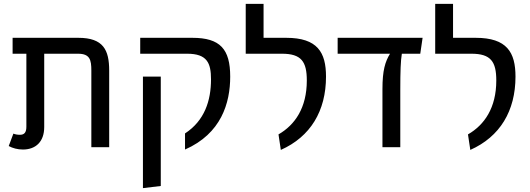

<svg xmlns="http://www.w3.org/2000/svg" viewBox="-20 -759 2733 990"><path d="M25 -6C45 5 71 12 98 12C165 12 208 -29 208 -104V-482H382C444 -482 451 -450 451 -395V0H543V-395C543 -501 513 -564 384 -564H45V-482H116V-106C116 -78 107 -64 83 -64C70 -64 59 -66 49 -70Z M703 -482H945C1048 -482 1068 -434 1068 -350C1068 -240 1035 -137 934 -71V12C1121 -70 1167 -228 1167 -364C1167 -506 1115 -564 972 -564H703ZM809 200V-364H717V211Z M1247 -482H1434C1534 -482 1562 -441 1562 -344C1562 -203 1501 -115 1416 -66L1428 14C1581 -54 1661 -187 1661 -364C1661 -489 1617 -564 1456 -564H1339V-739H1247Z M1721 -482H1991C1966 -441 1952 -396 1952 -300V0H2044V-294C2044 -394 2046 -445 2052 -482H2147L2159 -564H1721Z M2224 -482H2411C2511 -482 2539 -441 2539 -344C2539 -203 2478 -115 2393 -66L2405 14C2558 -54 2638 -187 2638 -364C2638 -489 2594 -564 2433 -564H2316V-739H2224Z"/></svg>

Font: FiraGO Unicode
Style: Regular
Weight: 400
Designer: bBox Type
Foundry: bBox Type GmbH
Version: Version 1.001;PS 001.001;hotconv 1.0.88;makeotf.lib2.5.64775